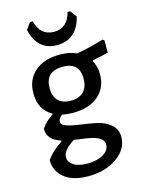

<svg xmlns="http://www.w3.org/2000/svg" viewBox="-128 -748 752 1016"><g transform="rotate(-15 247.5 -240.0)"><path d="M360 -674 386 -638Q356 -519 247 -519Q141 -519 113 -638L139 -674H154Q176 -591 250 -591Q324 -591 345 -674ZM246 -467Q300 -467 338 -449Q415 -463 486 -485L495 -479V-412Q467 -403 409 -393L407 -388Q426 -353 426 -312Q426 -238 375 -194.5Q324 -151 237 -151Q205 -151 176 -157Q155 -139 155 -124Q155 -105 185.5 -95.5Q216 -86 259 -80.5Q302 -75 345 -66Q388 -57 418.5 -31Q449 -5 449 37Q449 104 385.5 149Q322 194 228 194Q144 194 97.5 157Q51 120 51 60Q76 19 137 -21V-26Q63 -48 64 -110Q90 -147 128 -171V-176Q59 -214 59 -304Q59 -380 109.5 -423.5Q160 -467 246 -467ZM245 -401Q149 -401 149 -309Q149 -264 172.5 -240Q196 -216 241 -216Q287 -216 311.5 -241Q336 -266 336 -312Q336 -401 245 -401ZM138 66Q138 93 164.5 110.5Q191 128 240 128Q293 128 327 108Q361 88 361 56Q361 45 356.5 36.5Q352 28 342 21.5Q332 15 323 11Q314 7 296.5 3Q279 -1 268 -2.5Q257 -4 234.5 -7Q212 -10 202 -12Q138 29 138 66Z"/></g></svg>

Font: Alegreya Sans Medium
Style: Regular
Weight: 500
Designer: Juan Pablo del Peral
Foundry: Huerta Tipografica
Version: Version 2.007